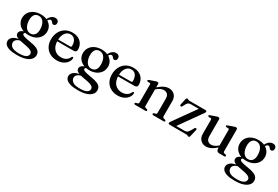

<svg xmlns="http://www.w3.org/2000/svg" viewBox="70 -1617 4259 2937"><g transform="rotate(30 2200.0 -148.0)"><path d="M340.5 -31.5Q270.5 -43 238.8 -52.2Q207 -61.5 198.5 -70Q190 -78.5 190 -87Q190 -97 197.8 -105.5Q205.5 -114 224 -122.5L211 -129Q170.5 -123 147.5 -110.2Q124.5 -97.5 115 -81.5Q105.5 -65.5 105.5 -47.5Q105.5 -26 119 -9.8Q132.5 6.5 170.8 19.8Q209 33 282.5 45Q343.5 55 376.5 67Q409.5 79 422.5 93.8Q435.5 108.5 435.5 127Q435.5 152 419.5 170.2Q403.5 188.5 369.8 198.2Q336 208 283.5 208Q190.5 208 152.2 180.2Q114 152.5 114 108Q114 78 142 54.2Q170 30.5 225 23.5L214.5 9Q112.5 21.5 72.2 54.8Q32 88 32 129Q32 162 55.2 188.2Q78.5 214.5 130 229.8Q181.5 245 267 245Q393.5 245 461 204Q528.5 163 528.5 99Q528.5 64.5 511 39.2Q493.5 14 452.5 -3.2Q411.5 -20.5 340.5 -31.5ZM363.5 -427.5 389.5 -422Q408.5 -457 421 -468.5Q433.5 -480 448 -480Q460.5 -480 467.8 -473.2Q475 -466.5 481 -458Q487 -449.5 494.8 -442.8Q502.5 -436 516 -436Q534.5 -436 545.5 -449.5Q556.5 -463 556.5 -485Q556.5 -511.5 539 -527Q521.5 -542.5 492.5 -542.5Q460 -542.5 430.5 -521Q401 -499.5 379.5 -457.5ZM488.5 -299Q488.5 -350 461.8 -390.5Q435 -431 387 -454.5Q339 -478 274 -478Q208 -478 157.2 -453.8Q106.5 -429.5 78.2 -386.5Q50 -343.5 50 -286Q50 -235.5 76.8 -195Q103.5 -154.5 151.8 -130.8Q200 -107 264.5 -107Q330 -107 380.5 -131.2Q431 -155.5 459.8 -198.8Q488.5 -242 488.5 -299ZM255 -443Q306.5 -445 339.2 -404.2Q372 -363.5 377 -291.5Q382.5 -222.5 357.8 -184Q333 -145.5 283 -143.5Q249 -142 222.5 -160Q196 -178 180 -212.8Q164 -247.5 160.5 -295Q157 -341 167 -373.8Q177 -406.5 199.5 -424.2Q222 -442 255 -443Z M1034.5 -291.5Q1034.5 -269 1021.2 -257.2Q1008 -245.5 983 -245.5H663.5V-276.5H903Q927.5 -276.5 927.5 -298Q927.5 -365.5 898.8 -403Q870 -440.5 821.5 -440.5Q783.5 -440.5 754.8 -419Q726 -397.5 709.8 -357.8Q693.5 -318 693.5 -264Q693.5 -164.5 741 -113Q788.5 -61.5 865.5 -61.5Q915 -61.5 951.5 -84Q988 -106.5 1002.5 -143.5Q1009 -151.5 1013 -154.5Q1017 -157.5 1022 -157.5Q1029 -157.5 1032 -152Q1035 -146.5 1034.5 -138.5Q1031.5 -97.5 1004.8 -63.2Q978 -29 933.8 -8.8Q889.5 11.5 832.5 11.5Q762.5 11.5 709.2 -17.8Q656 -47 626.2 -100.5Q596.5 -154 596.5 -225.5Q596.5 -298.5 625.5 -355.8Q654.5 -413 708 -446Q761.5 -479 835 -479Q896.5 -479 941.2 -455Q986 -431 1010.2 -389Q1034.5 -347 1034.5 -291.5Z M1415 -31.5Q1345 -43 1313.2 -52.2Q1281.5 -61.5 1273 -70Q1264.5 -78.5 1264.5 -87Q1264.5 -97 1272.2 -105.5Q1280 -114 1298.5 -122.5L1285.5 -129Q1245 -123 1222 -110.2Q1199 -97.5 1189.5 -81.5Q1180 -65.5 1180 -47.5Q1180 -26 1193.5 -9.8Q1207 6.5 1245.2 19.8Q1283.5 33 1357 45Q1418 55 1451 67Q1484 79 1497 93.8Q1510 108.5 1510 127Q1510 152 1494 170.2Q1478 188.5 1444.2 198.2Q1410.5 208 1358 208Q1265 208 1226.8 180.2Q1188.5 152.5 1188.5 108Q1188.5 78 1216.5 54.2Q1244.5 30.5 1299.5 23.5L1289 9Q1187 21.5 1146.8 54.8Q1106.5 88 1106.5 129Q1106.5 162 1129.8 188.2Q1153 214.5 1204.5 229.8Q1256 245 1341.5 245Q1468 245 1535.5 204Q1603 163 1603 99Q1603 64.5 1585.5 39.2Q1568 14 1527 -3.2Q1486 -20.5 1415 -31.5ZM1438 -427.5 1464 -422Q1483 -457 1495.5 -468.5Q1508 -480 1522.5 -480Q1535 -480 1542.2 -473.2Q1549.5 -466.5 1555.5 -458Q1561.5 -449.5 1569.2 -442.8Q1577 -436 1590.5 -436Q1609 -436 1620 -449.5Q1631 -463 1631 -485Q1631 -511.5 1613.5 -527Q1596 -542.5 1567 -542.5Q1534.5 -542.5 1505 -521Q1475.5 -499.5 1454 -457.5ZM1563 -299Q1563 -350 1536.2 -390.5Q1509.5 -431 1461.5 -454.5Q1413.5 -478 1348.5 -478Q1282.5 -478 1231.8 -453.8Q1181 -429.5 1152.8 -386.5Q1124.5 -343.5 1124.5 -286Q1124.5 -235.5 1151.2 -195Q1178 -154.5 1226.2 -130.8Q1274.5 -107 1339 -107Q1404.5 -107 1455 -131.2Q1505.5 -155.5 1534.2 -198.8Q1563 -242 1563 -299ZM1329.5 -443Q1381 -445 1413.8 -404.2Q1446.5 -363.5 1451.5 -291.5Q1457 -222.5 1432.2 -184Q1407.5 -145.5 1357.5 -143.5Q1323.5 -142 1297 -160Q1270.5 -178 1254.5 -212.8Q1238.5 -247.5 1235 -295Q1231.5 -341 1241.5 -373.8Q1251.5 -406.5 1274 -424.2Q1296.5 -442 1329.5 -443Z M2109 -291.5Q2109 -269 2095.8 -257.2Q2082.5 -245.5 2057.5 -245.5H1738V-276.5H1977.5Q2002 -276.5 2002 -298Q2002 -365.5 1973.2 -403Q1944.5 -440.5 1896 -440.5Q1858 -440.5 1829.2 -419Q1800.5 -397.5 1784.2 -357.8Q1768 -318 1768 -264Q1768 -164.5 1815.5 -113Q1863 -61.5 1940 -61.5Q1989.5 -61.5 2026 -84Q2062.5 -106.5 2077 -143.5Q2083.5 -151.5 2087.5 -154.5Q2091.5 -157.5 2096.5 -157.5Q2103.5 -157.5 2106.5 -152Q2109.5 -146.5 2109 -138.5Q2106 -97.5 2079.2 -63.2Q2052.5 -29 2008.2 -8.8Q1964 11.5 1907 11.5Q1837 11.5 1783.8 -17.8Q1730.5 -47 1700.8 -100.5Q1671 -154 1671 -225.5Q1671 -298.5 1700 -355.8Q1729 -413 1782.5 -446Q1836 -479 1909.5 -479Q1971 -479 2015.8 -455Q2060.5 -431 2084.8 -389Q2109 -347 2109 -291.5Z M2358.5 -450V-68Q2358.5 -54.5 2363.5 -47.8Q2368.5 -41 2378.5 -38.5L2401 -33.5Q2416 -28 2416 -17Q2416 0 2393.5 0H2215Q2204 0 2198.5 -4.2Q2193 -8.5 2193 -16Q2193 -22.5 2197.2 -26.5Q2201.5 -30.5 2210 -33L2234 -38.5Q2243.5 -41.5 2248.5 -47.8Q2253.5 -54 2253.5 -67.5V-379.5Q2253.5 -391 2250 -395.8Q2246.5 -400.5 2238 -401.5L2203.5 -403Q2195.5 -404.5 2191.8 -408Q2188 -411.5 2188 -417Q2188 -423.5 2192.2 -427.5Q2196.5 -431.5 2207.5 -435.5L2291.5 -465Q2306.5 -470.5 2316.2 -472.8Q2326 -475 2334 -475Q2346 -475 2352.2 -468.2Q2358.5 -461.5 2358.5 -450ZM2344.5 -344 2325.5 -363.5 2347 -382.5Q2406.5 -436 2451.2 -457.5Q2496 -479 2537 -479Q2600 -479 2638.5 -439.5Q2677 -400 2677 -332V-69.5Q2677 -55.5 2682.8 -48.2Q2688.5 -41 2698.5 -38L2720 -33Q2728.5 -30.5 2732.5 -26.5Q2736.5 -22.5 2736.5 -16Q2736.5 -8.5 2731.2 -4.2Q2726 0 2715 0H2535.5Q2513 0 2513 -17Q2513 -28 2528 -33.5L2551.5 -38.5Q2562.5 -41 2567.2 -48.5Q2572 -56 2572 -69.5V-316Q2572 -366 2547.2 -391Q2522.5 -416 2482 -416Q2456.5 -416 2427.5 -403.2Q2398.5 -390.5 2366 -362.5Z M3193.5 -420 2906 -15.5 2888 -34.5H3058.5Q3082 -34.5 3097 -39.5Q3112 -44.5 3124.8 -58.8Q3137.5 -73 3153 -99.5L3176 -142Q3181.5 -151 3187.5 -153.8Q3193.5 -156.5 3200.5 -155.5Q3209 -154.5 3212.2 -148.8Q3215.5 -143 3213.5 -133.5L3184.5 -9Q3181 4 3176.2 9Q3171.5 14 3164 14Q3154.5 14 3144.2 7Q3134 0 3113.5 0H2827Q2811 0 2804.5 -4.5Q2798 -9 2798 -17Q2798 -23.5 2801.2 -31Q2804.5 -38.5 2812 -49L3098 -450.5L3114 -434H2951.5Q2930.5 -434 2916.5 -429.2Q2902.5 -424.5 2891.5 -412.2Q2880.5 -400 2868.5 -377L2850.5 -342.5Q2846 -334 2840.2 -330.8Q2834.5 -327.5 2826.5 -329Q2818.5 -330.5 2814.8 -336.8Q2811 -343 2813 -353L2836 -458Q2839 -471.5 2844 -476.8Q2849 -482 2857.5 -482Q2867.5 -482 2877.2 -475.5Q2887 -469 2906.5 -469H3178.5Q3194.5 -469 3201 -464.5Q3207.5 -460 3207.5 -451.5Q3207.5 -445.5 3204.5 -438.2Q3201.5 -431 3193.5 -420Z M3645 -57V-90.5L3642 -93V-379.5Q3642 -390.5 3638.2 -395.5Q3634.5 -400.5 3626 -401.5L3592 -402.5Q3584 -404 3580.2 -407.5Q3576.5 -411 3576.5 -416.5Q3576.5 -423 3580.8 -427Q3585 -431 3596 -435L3680 -464.5Q3695 -470 3704.8 -472.5Q3714.5 -475 3722 -475Q3734.5 -475 3740.8 -468.2Q3747 -461.5 3747 -449.5V-68Q3747 -54.5 3752 -47.8Q3757 -41 3767 -38.5L3789.5 -33.5Q3798.5 -31 3802.8 -26.8Q3807 -22.5 3807 -16Q3807 -8.5 3801.5 -4.2Q3796 0 3784.5 0H3695.5Q3672.5 0 3658.8 -15Q3645 -30 3645 -57ZM3331 -135.5V-379.5Q3331 -390.5 3327.2 -395.5Q3323.5 -400.5 3315 -401.5L3281 -402.5Q3272.5 -404 3269 -407.5Q3265.5 -411 3265.5 -416.5Q3265.5 -423 3269.5 -427Q3273.5 -431 3284.5 -435L3368.5 -464.5Q3384.5 -470 3394 -472.5Q3403.5 -475 3410 -475Q3423 -475 3429.5 -468.2Q3436 -461.5 3436 -449.5V-151.5Q3436 -101.5 3460.2 -76.8Q3484.5 -52 3524.5 -52Q3549.5 -52 3578 -64.8Q3606.5 -77.5 3639 -105L3660.5 -123.5L3679.5 -104.5L3658 -85.5Q3598.5 -32 3554.2 -10.2Q3510 11.5 3469.5 11.5Q3407 11.5 3369 -28.2Q3331 -68 3331 -135.5Z M4184.5 -31.5Q4114.5 -43 4082.8 -52.2Q4051 -61.5 4042.5 -70Q4034 -78.5 4034 -87Q4034 -97 4041.8 -105.5Q4049.5 -114 4068 -122.5L4055 -129Q4014.5 -123 3991.5 -110.2Q3968.5 -97.5 3959 -81.5Q3949.5 -65.5 3949.5 -47.5Q3949.5 -26 3963 -9.8Q3976.5 6.5 4014.8 19.8Q4053 33 4126.5 45Q4187.5 55 4220.5 67Q4253.5 79 4266.5 93.8Q4279.5 108.5 4279.5 127Q4279.5 152 4263.5 170.2Q4247.5 188.5 4213.8 198.2Q4180 208 4127.5 208Q4034.5 208 3996.2 180.2Q3958 152.5 3958 108Q3958 78 3986 54.2Q4014 30.5 4069 23.5L4058.5 9Q3956.5 21.5 3916.2 54.8Q3876 88 3876 129Q3876 162 3899.2 188.2Q3922.5 214.5 3974 229.8Q4025.5 245 4111 245Q4237.5 245 4305 204Q4372.5 163 4372.5 99Q4372.5 64.5 4355 39.2Q4337.5 14 4296.5 -3.2Q4255.5 -20.5 4184.5 -31.5ZM4207.5 -427.5 4233.5 -422Q4252.5 -457 4265 -468.5Q4277.5 -480 4292 -480Q4304.5 -480 4311.8 -473.2Q4319 -466.5 4325 -458Q4331 -449.5 4338.8 -442.8Q4346.5 -436 4360 -436Q4378.5 -436 4389.5 -449.5Q4400.5 -463 4400.5 -485Q4400.5 -511.5 4383 -527Q4365.5 -542.5 4336.5 -542.5Q4304 -542.5 4274.5 -521Q4245 -499.5 4223.5 -457.5ZM4332.5 -299Q4332.5 -350 4305.8 -390.5Q4279 -431 4231 -454.5Q4183 -478 4118 -478Q4052 -478 4001.2 -453.8Q3950.5 -429.5 3922.2 -386.5Q3894 -343.5 3894 -286Q3894 -235.5 3920.8 -195Q3947.5 -154.5 3995.8 -130.8Q4044 -107 4108.5 -107Q4174 -107 4224.5 -131.2Q4275 -155.5 4303.8 -198.8Q4332.5 -242 4332.5 -299ZM4099 -443Q4150.5 -445 4183.2 -404.2Q4216 -363.5 4221 -291.5Q4226.5 -222.5 4201.8 -184Q4177 -145.5 4127 -143.5Q4093 -142 4066.5 -160Q4040 -178 4024 -212.8Q4008 -247.5 4004.5 -295Q4001 -341 4011 -373.8Q4021 -406.5 4043.5 -424.2Q4066 -442 4099 -443Z"/></g></svg>

Font: Fraunces 18pt
Style: Regular
Weight: 400
Version: Version 1.000;[b76b70a41]